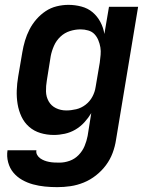

<svg xmlns="http://www.w3.org/2000/svg" viewBox="-20 -548 640 791"><path d="M216 223Q190 223 165 220.5Q140 218 116 211.5Q92 205 71 193Q50 181 35 163Q20 145 13.5 120.5Q7 96 11 71H130Q128 81 133 90Q138 99 146 104.5Q154 110 163 113.5Q172 117 182.5 119Q193 121 203.5 121.5Q214 122 225 122Q246 122 267 114.5Q288 107 304 90.5Q320 74 328.5 53.5Q337 33 341 12L356 -82Q344 -62 327.5 -44Q311 -26 290.5 -14Q270 -2 247 3Q224 8 202 8Q173 8 146.5 0Q120 -8 100 -25.5Q80 -43 68.5 -67.5Q57 -92 52.5 -119.5Q48 -147 49 -175.5Q50 -204 55 -233L72 -333Q76 -357 83 -380.5Q90 -404 101.5 -426.5Q113 -449 130 -468.5Q147 -488 168 -502Q189 -516 213.5 -522Q238 -528 262 -528Q289 -528 315.5 -521Q342 -514 361.5 -497.5Q381 -481 393.5 -457.5Q406 -434 410 -408L429 -520H549L458 28Q454 55 444 82Q434 109 416.5 132.5Q399 156 375.5 174.5Q352 193 325 204Q298 215 270.5 219Q243 223 216 223ZM253 -93Q273 -93 294 -98Q315 -103 332.5 -116.5Q350 -130 360.5 -149.5Q371 -169 374 -190L391 -290Q393 -306 394.5 -322Q396 -338 393.5 -353Q391 -368 385 -382.5Q379 -397 369 -407.5Q359 -418 343.5 -422.5Q328 -427 312 -427Q290 -427 268 -420Q246 -413 229 -397Q212 -381 202.5 -359.5Q193 -338 189 -317L173 -217Q169 -194 169.5 -171.5Q170 -149 180.5 -130.5Q191 -112 210.5 -102.5Q230 -93 253 -93Z"/></svg>

Font: Iosevka Extended Oblique
Style: Bold
Weight: 700
Width: 7
Italic angle: -9°
Monospace: yes
Designer: Belleve Invis
Foundry: Belleve Invis
Version: Version 32.5.0; ttfautohint (v1.8.4)